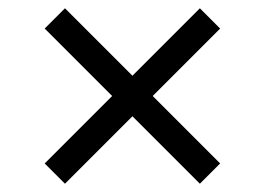

<svg xmlns="http://www.w3.org/2000/svg" viewBox="-20 -537 640 464"><path d="M463 -93 512 -142 349 -305 512 -468 463 -517 300 -354 137 -517 88 -468 251 -305 88 -142 137 -93 300 -256Z"/></svg>

Font: IBM Mono
Style: Regular
Weight: 400
Monospace: yes
Designer: Mike Abbink, Paul van der Laan, Pieter van Rosmalen
Foundry: Bold Monday
Version: Version 2.3